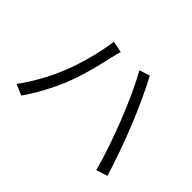

<svg xmlns="http://www.w3.org/2000/svg" viewBox="-123 -976 1246 1246"><g transform="rotate(45 500.0 -353.0)"><path d="M233 -315C199 -232 143 -128 80 -44L155 -12C212 -93 266 -194 303 -285C346 -389 381 -539 394 -600C399 -621 405 -647 412 -668L333 -684C319 -571 277 -417 233 -315ZM726 -356C768 -250 816 -113 841 -14L919 -39C892 -128 839 -280 798 -380C755 -488 692 -623 653 -694L581 -670C624 -596 686 -459 726 -356Z"/></g></svg>

Font: Genne Gothic Normal
Style: Regular
Weight: 350
Designer: Ryoko NISHIZUKA (kana & ideographs); Paul D. Hunt (Latin, Greek & Cyrillic); Wenlong ZHANG (bopomofo); Sandoll Communica
Foundry: Adobe Systems Incorporated
Version: Version 1.004;PS 1.004;hotconv 16.6.51;makeotf.lib2.5.65220